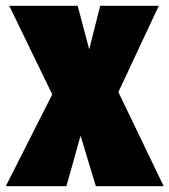

<svg xmlns="http://www.w3.org/2000/svg" viewBox="-34 -645 587 665"><path d="M533 0 376 -326 516 -625H313L275 -474L235 -625H-2L147 -318L-14 0H196L245 -175L298 0Z"/></svg>

Font: Blinker Headline
Style: Regular
Weight: 900
Width: 4
Designer: Juergen Huber
Foundry: supertype
Version: Version 1.015;PS 1.15;hotconv 1.0.88;makeotf.lib2.5.647800